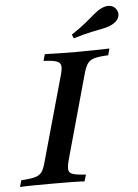

<svg xmlns="http://www.w3.org/2000/svg" viewBox="-70 -800 604 842"><g transform="rotate(-5 232.0 -379.0)"><path d="M-16.1 0 -8.1 -29Q32.3 -31.5 52.8 -37.1Q73.4 -42.7 83.1 -56.9Q92.7 -71 100 -98.4L204.8 -472.6Q212.9 -500.8 210.5 -514.9Q208.1 -529 190.7 -534.7Q173.4 -540.3 134.7 -541.9L142.7 -571Q166.9 -570.2 202.8 -569.4Q238.7 -568.5 283.1 -568.5Q326.6 -568.5 364.1 -569.4Q401.6 -570.2 427.4 -571L419.4 -541.9Q379.8 -540.3 359.3 -534.7Q338.7 -529 328.6 -514.9Q318.5 -500.8 310.5 -472.6L206.5 -98.4Q199.2 -70.2 201.2 -56Q203.2 -41.9 221 -36.7Q238.7 -31.5 276.6 -29L267.7 0Q244.4 -1.6 207.7 -2Q171 -2.4 127.4 -2.4Q82.3 -2.4 45.2 -2Q8.1 -1.6 -16.1 0ZM275.8 -629 268.5 -646Q308.9 -672.6 333.1 -692.7Q357.3 -712.9 374.2 -727.4Q391.1 -741.9 408.1 -750Q429.8 -760.5 448.4 -756.5Q466.9 -752.4 475.8 -734.7Q483.9 -717.7 476.2 -701.2Q468.5 -684.7 446 -673.4Q429.8 -665.3 407.7 -660.9Q385.5 -656.5 354 -650Q322.6 -643.5 275.8 -629Z"/></g></svg>

Font: Playfair 5pt SemiExpanded Light SemiBold
Style: Italic
Weight: 600
Italic angle: -15.6°
Version: Version 2.001;gftools[0.9.30]